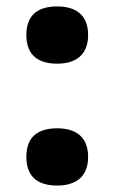

<svg xmlns="http://www.w3.org/2000/svg" viewBox="-20 -568 357 597"><path d="M158 -370C209 -370 254 -392 254 -459C254 -527 209 -548 158 -548C104 -548 62 -527 62 -459C62 -392 104 -370 158 -370ZM158 9C209 9 254 -13 254 -80C254 -148 209 -169 158 -169C104 -169 62 -148 62 -80C62 -13 104 9 158 9Z"/></svg>

Font: Noto Serif Gurmukhi Black
Style: Regular
Weight: 900
Designer: Vaibhav Singh and the Monotype Design Team
Foundry: Monotype Imaging Inc.
Version: Version 2.004